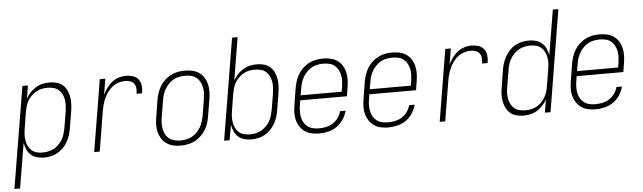

<svg xmlns="http://www.w3.org/2000/svg" viewBox="-77 -952 4632 1384"><g transform="rotate(-5 2238.5 -260.0)"><path d="M-23 215 99 -520H139L124 -426Q136 -449 155 -469Q174 -489 197 -503Q220 -517 245.5 -522.5Q271 -528 296 -528Q322 -528 347.5 -521Q373 -514 391.5 -497.5Q410 -481 420.5 -458.5Q431 -436 435.5 -410.5Q440 -385 438.5 -358Q437 -331 433 -305L413 -185Q409 -160 401.5 -136Q394 -112 381 -89.5Q368 -67 349 -47.5Q330 -28 307.5 -15.5Q285 -3 260 2.5Q235 8 210 8Q184 8 158.5 1Q133 -6 115 -22.5Q97 -39 86.5 -62Q76 -85 72 -110L18 215ZM203 -29Q223 -29 244.5 -33.5Q266 -38 285 -48.5Q304 -59 320 -75Q336 -91 347 -110Q358 -129 364 -149.5Q370 -170 374 -191L394 -311Q397 -333 398 -354.5Q399 -376 395 -397Q391 -418 381.5 -436.5Q372 -455 356.5 -468Q341 -481 320 -486Q299 -491 277 -491Q257 -491 236.5 -487Q216 -483 197 -472.5Q178 -462 162 -446.5Q146 -431 135 -412.5Q124 -394 118 -373.5Q112 -353 108 -333L89 -213Q85 -191 84 -169Q83 -147 86.5 -126Q90 -105 99 -86Q108 -67 123.5 -53.5Q139 -40 160 -34.5Q181 -29 203 -29Z M573 0 659 -520H699L680 -405Q692 -430 708.5 -453Q725 -476 747 -493.5Q769 -511 795.5 -519.5Q822 -528 848 -528Q874 -528 899 -520Q924 -512 939 -492Q954 -472 956.5 -445.5Q959 -419 954 -392H914Q917 -411 916 -430Q915 -449 905 -463.5Q895 -478 878 -484.5Q861 -491 841 -491Q818 -491 794 -484Q770 -477 750 -462Q730 -447 714.5 -426.5Q699 -406 688.5 -383.5Q678 -361 671.5 -337.5Q665 -314 661 -291L613 0Z M1200 8Q1171 8 1144.5 2Q1118 -4 1096.5 -19Q1075 -34 1061 -56.5Q1047 -79 1040.5 -105Q1034 -131 1035 -159Q1036 -187 1041 -215L1060 -335Q1065 -361 1073 -385.5Q1081 -410 1095 -433Q1109 -456 1129.5 -475Q1150 -494 1173.5 -506Q1197 -518 1223 -523Q1249 -528 1274 -528Q1302 -528 1329 -522Q1356 -516 1377.5 -501Q1399 -486 1413 -463.5Q1427 -441 1433 -415Q1439 -389 1438.5 -361Q1438 -333 1433 -305L1413 -185Q1409 -159 1401 -134.5Q1393 -110 1378.5 -87Q1364 -64 1344 -45Q1324 -26 1300 -14Q1276 -2 1250.5 3Q1225 8 1200 8ZM1200 -29Q1221 -29 1242 -33Q1263 -37 1282.5 -47.5Q1302 -58 1318.5 -74.5Q1335 -91 1346 -110Q1357 -129 1363.5 -149.5Q1370 -170 1374 -191L1394 -311Q1397 -333 1398 -355Q1399 -377 1394.5 -398Q1390 -419 1380 -437.5Q1370 -456 1354 -468.5Q1338 -481 1317 -486Q1296 -491 1273 -491Q1253 -491 1231.5 -487Q1210 -483 1190.5 -472.5Q1171 -462 1155 -445.5Q1139 -429 1127.5 -410Q1116 -391 1109.5 -370.5Q1103 -350 1100 -329L1080 -209Q1076 -187 1075.5 -165Q1075 -143 1079 -122Q1083 -101 1093 -82.5Q1103 -64 1119.5 -51.5Q1136 -39 1157 -34Q1178 -29 1200 -29Z M1710 8Q1684 8 1658.5 1Q1633 -6 1615 -22.5Q1597 -39 1586.5 -62Q1576 -85 1572 -110L1553 0H1513L1635 -735H1675L1624 -426Q1636 -449 1655 -469Q1674 -489 1697 -503Q1720 -517 1745.5 -522.5Q1771 -528 1796 -528Q1822 -528 1847.5 -521Q1873 -514 1891.5 -497.5Q1910 -481 1920.5 -458.5Q1931 -436 1935.5 -410.5Q1940 -385 1938.5 -358Q1937 -331 1933 -305L1913 -185Q1909 -160 1901.5 -136Q1894 -112 1881 -89.5Q1868 -67 1849 -47.5Q1830 -28 1807.5 -15.5Q1785 -3 1760 2.5Q1735 8 1710 8ZM1703 -29Q1723 -29 1744.5 -33.5Q1766 -38 1785 -48.5Q1804 -59 1820 -75Q1836 -91 1847 -110Q1858 -129 1864 -149.5Q1870 -170 1874 -191L1894 -311Q1897 -333 1898 -354.5Q1899 -376 1895 -397Q1891 -418 1881.5 -436.5Q1872 -455 1856.5 -468Q1841 -481 1820 -486Q1799 -491 1777 -491Q1757 -491 1736.5 -487Q1716 -483 1697 -472.5Q1678 -462 1662 -446.5Q1646 -431 1635 -412.5Q1624 -394 1618 -373.5Q1612 -353 1608 -333L1589 -213Q1585 -191 1584 -169Q1583 -147 1586.5 -126Q1590 -105 1599 -86Q1608 -67 1623.5 -53.5Q1639 -40 1660 -34.5Q1681 -29 1703 -29Z M2201 8Q2173 8 2146 2Q2119 -4 2097.5 -19Q2076 -34 2061.5 -56.5Q2047 -79 2040.5 -105Q2034 -131 2035 -159Q2036 -187 2041 -215L2060 -335Q2065 -361 2073 -385.5Q2081 -410 2095 -433Q2109 -456 2129.5 -475Q2150 -494 2173.5 -506Q2197 -518 2223 -523Q2249 -528 2274 -528Q2302 -528 2329 -522Q2356 -516 2377.5 -501Q2399 -486 2413 -463.5Q2427 -441 2433 -415Q2439 -389 2438.5 -361Q2438 -333 2433 -305L2423 -242H2085L2080 -209Q2076 -187 2075.5 -165Q2075 -143 2079 -122Q2083 -101 2093.5 -82.5Q2104 -64 2120.5 -51.5Q2137 -39 2158 -34Q2179 -29 2201 -29Q2226 -29 2252 -34Q2278 -39 2301.5 -53.5Q2325 -68 2341.5 -91Q2358 -114 2364 -139H2404Q2396 -107 2376.5 -77Q2357 -47 2328.5 -27.5Q2300 -8 2266.5 0Q2233 8 2201 8ZM2091 -278H2388L2394 -311Q2397 -333 2398 -355Q2399 -377 2394.5 -398Q2390 -419 2380 -437.5Q2370 -456 2354 -468.5Q2338 -481 2317 -486Q2296 -491 2273 -491Q2253 -491 2231.5 -487Q2210 -483 2190.5 -472.5Q2171 -462 2155 -445.5Q2139 -429 2127.5 -410Q2116 -391 2109.5 -370.5Q2103 -350 2100 -329Z M2701 8Q2673 8 2646 2Q2619 -4 2597.5 -19Q2576 -34 2561.5 -56.5Q2547 -79 2540.5 -105Q2534 -131 2535 -159Q2536 -187 2541 -215L2560 -335Q2565 -361 2573 -385.5Q2581 -410 2595 -433Q2609 -456 2629.5 -475Q2650 -494 2673.5 -506Q2697 -518 2723 -523Q2749 -528 2774 -528Q2802 -528 2829 -522Q2856 -516 2877.5 -501Q2899 -486 2913 -463.5Q2927 -441 2933 -415Q2939 -389 2938.5 -361Q2938 -333 2933 -305L2923 -242H2585L2580 -209Q2576 -187 2575.5 -165Q2575 -143 2579 -122Q2583 -101 2593.5 -82.5Q2604 -64 2620.5 -51.5Q2637 -39 2658 -34Q2679 -29 2701 -29Q2726 -29 2752 -34Q2778 -39 2801.5 -53.5Q2825 -68 2841.5 -91Q2858 -114 2864 -139H2904Q2896 -107 2876.5 -77Q2857 -47 2828.5 -27.5Q2800 -8 2766.5 0Q2733 8 2701 8ZM2591 -278H2888L2894 -311Q2897 -333 2898 -355Q2899 -377 2894.5 -398Q2890 -419 2880 -437.5Q2870 -456 2854 -468.5Q2838 -481 2817 -486Q2796 -491 2773 -491Q2753 -491 2731.5 -487Q2710 -483 2690.5 -472.5Q2671 -462 2655 -445.5Q2639 -429 2627.5 -410Q2616 -391 2609.5 -370.5Q2603 -350 2600 -329Z M3073 0 3159 -520H3199L3180 -405Q3192 -430 3208.5 -453Q3225 -476 3247 -493.5Q3269 -511 3295.5 -519.5Q3322 -528 3348 -528Q3374 -528 3399 -520Q3424 -512 3439 -492Q3454 -472 3456.5 -445.5Q3459 -419 3454 -392H3414Q3417 -411 3416 -430Q3415 -449 3405 -463.5Q3395 -478 3378 -484.5Q3361 -491 3341 -491Q3318 -491 3294 -484Q3270 -477 3250 -462Q3230 -447 3214.5 -426.5Q3199 -406 3188.5 -383.5Q3178 -361 3171.5 -337.5Q3165 -314 3161 -291L3113 0Z M3678 8Q3651 8 3626 1Q3601 -6 3582.5 -22.5Q3564 -39 3553 -61.5Q3542 -84 3537.5 -109.5Q3533 -135 3534.5 -162Q3536 -189 3541 -215L3560 -335Q3564 -360 3572 -384Q3580 -408 3593 -430.5Q3606 -453 3624.5 -472.5Q3643 -492 3666 -504.5Q3689 -517 3714 -522.5Q3739 -528 3763 -528Q3790 -528 3815 -521Q3840 -514 3858.5 -497.5Q3877 -481 3887.5 -458Q3898 -435 3902 -410L3956 -735H3996L3875 0H3834L3850 -94Q3837 -71 3818.5 -51Q3800 -31 3777 -17Q3754 -3 3728.5 2.5Q3703 8 3678 8ZM3697 -29Q3717 -29 3737.5 -33Q3758 -37 3777 -47.5Q3796 -58 3811.5 -73.5Q3827 -89 3838 -107.5Q3849 -126 3855.5 -146.5Q3862 -167 3865 -187L3885 -307Q3889 -329 3890 -351Q3891 -373 3887.5 -394Q3884 -415 3874.5 -434Q3865 -453 3850 -466.5Q3835 -480 3814 -485.5Q3793 -491 3771 -491Q3750 -491 3729 -486.5Q3708 -482 3689 -471.5Q3670 -461 3654 -445Q3638 -429 3627 -410Q3616 -391 3609.5 -370.5Q3603 -350 3600 -329L3580 -209Q3576 -187 3575 -165.5Q3574 -144 3578 -123Q3582 -102 3591.5 -83.5Q3601 -65 3617 -52Q3633 -39 3654 -34Q3675 -29 3697 -29Z M4201 8Q4173 8 4146 2Q4119 -4 4097.5 -19Q4076 -34 4061.5 -56.5Q4047 -79 4040.5 -105Q4034 -131 4035 -159Q4036 -187 4041 -215L4060 -335Q4065 -361 4073 -385.5Q4081 -410 4095 -433Q4109 -456 4129.5 -475Q4150 -494 4173.5 -506Q4197 -518 4223 -523Q4249 -528 4274 -528Q4302 -528 4329 -522Q4356 -516 4377.5 -501Q4399 -486 4413 -463.5Q4427 -441 4433 -415Q4439 -389 4438.5 -361Q4438 -333 4433 -305L4423 -242H4085L4080 -209Q4076 -187 4075.5 -165Q4075 -143 4079 -122Q4083 -101 4093.5 -82.5Q4104 -64 4120.5 -51.5Q4137 -39 4158 -34Q4179 -29 4201 -29Q4226 -29 4252 -34Q4278 -39 4301.5 -53.5Q4325 -68 4341.5 -91Q4358 -114 4364 -139H4404Q4396 -107 4376.5 -77Q4357 -47 4328.5 -27.5Q4300 -8 4266.5 0Q4233 8 4201 8ZM4091 -278H4388L4394 -311Q4397 -333 4398 -355Q4399 -377 4394.5 -398Q4390 -419 4380 -437.5Q4370 -456 4354 -468.5Q4338 -481 4317 -486Q4296 -491 4273 -491Q4253 -491 4231.5 -487Q4210 -483 4190.5 -472.5Q4171 -462 4155 -445.5Q4139 -429 4127.5 -410Q4116 -391 4109.5 -370.5Q4103 -350 4100 -329Z"/></g></svg>

Font: Iosevka SS04 XLt Obl
Style: Regular
Weight: 200
Italic angle: -9°
Monospace: yes
Designer: Belleve Invis
Foundry: Belleve Invis
Version: Version 19.0.0; ttfautohint (v1.8.4)